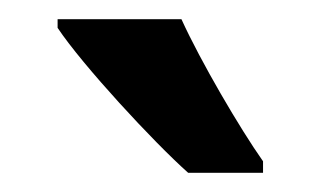

<svg xmlns="http://www.w3.org/2000/svg" viewBox="-20 -786 334 200"><path d="M169 -766H40V-757C66 -718 140 -638 176 -606H254V-618C230 -652 189 -722 169 -766Z"/></svg>

Font: Noto Sans Myanmar ExtraCondensed SemiBold
Style: Regular
Weight: 600
Width: 2
Designer: Monotype Design Team
Foundry: Monotype Imaging Inc.
Version: Version 2.107